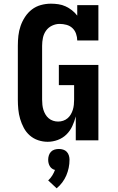

<svg xmlns="http://www.w3.org/2000/svg" viewBox="-20 -763 640 1044"><path d="M239 8Q213 8 187.5 -0.5Q162 -9 142 -26.5Q122 -44 109.5 -67.5Q97 -91 89.5 -116.5Q82 -142 79.5 -168.5Q77 -195 77 -221V-514Q77 -542 80 -569Q83 -596 92 -622Q101 -648 116.5 -671.5Q132 -695 153.5 -711.5Q175 -728 202 -735.5Q229 -743 257 -743Q277 -743 297.5 -740Q318 -737 336.5 -728.5Q355 -720 371.5 -707Q388 -694 400 -678V-735H515V-543H400Q400 -561 393.5 -579.5Q387 -598 373.5 -610.5Q360 -623 341.5 -628Q323 -633 304 -633Q283 -633 263 -623.5Q243 -614 230.5 -596.5Q218 -579 213.5 -557.5Q209 -536 209 -514V-221Q209 -207 210.5 -193Q212 -179 216 -166Q220 -153 227 -141Q234 -129 244.5 -120Q255 -111 268.5 -106.5Q282 -102 296 -102Q310 -102 323.5 -106.5Q337 -111 347.5 -120Q358 -129 365 -141Q372 -153 376 -166Q380 -179 381.5 -193Q383 -207 383 -221V-300H300V-410H515V0H392V-130Q385 -103 373 -77Q361 -51 341 -31.5Q321 -12 294 -2Q267 8 239 8ZM288 261 242 218Q255 206 264 191.5Q273 177 279 161Q270 159 262.5 153.5Q255 148 250.5 140Q246 132 244 123.5Q242 115 242 105Q242 94 245.5 82.5Q249 71 257 62.5Q265 54 276.5 50.5Q288 47 300 47Q312 47 323.5 50.5Q335 54 343 62.5Q351 71 354.5 82.5Q358 94 358 105Q358 128 353.5 149.5Q349 171 340.5 191Q332 211 318.5 229Q305 247 288 261Z"/></svg>

Font: Iosevka HT Extrabold Extended
Style: Regular
Weight: 800
Width: 7
Monospace: yes
Designer: Belleve Invis
Foundry: Belleve Invis
Version: Version 32.3.0; ttfautohint (v1.8.4)